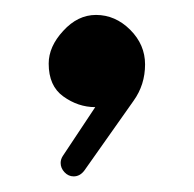

<svg xmlns="http://www.w3.org/2000/svg" viewBox="-20 -605 254 252"><path d="M90.8 -381.3Q85 -373.5 76.7 -373.5Q69.8 -373.5 64.7 -378.9Q59.6 -384.3 59.6 -391.1Q59.6 -396 62.5 -400.4L105 -464.4Q82.5 -464.4 63 -478.5Q43.9 -492.2 43.9 -521.5Q43.9 -543.9 63 -564.5Q82 -585.4 106 -585.4Q131.3 -585.4 150.9 -565.9Q170.4 -546.4 170.4 -520.5Q170.4 -493.7 155.3 -472.7Z"/></svg>

Font: DimaKhabar
Style: Bold
Weight: 700
Width: 6
Designer: R.Balvardi
Foundry: Dima Software Group
Version: Version 1.00;November 30, 2018;FontCreator 11.5.0.2427 64-bi